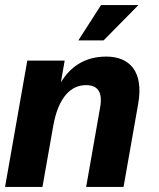

<svg xmlns="http://www.w3.org/2000/svg" viewBox="-22 -740 631 760"><path d="M374 -313 319 0H467L525 -329C548 -459 489 -516 399 -516C318 -516 259 -480 219 -414L234 -500H86L-2 0H146L189 -243C209 -354 258 -403 318 -403C348 -403 389 -393 374 -313ZM288 -580H388L526 -720H378Z"/></svg>

Font: Uncut Sans
Style: Bold Italic
Weight: 700
Italic angle: -10°
Designer: Kasper Nordkvist
Foundry: Uncut Type
Version: Version 1.111;FEAKit 1.0